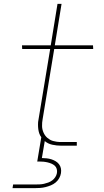

<svg xmlns="http://www.w3.org/2000/svg" viewBox="-20 -755 540 995"><path d="M45 220 48 201H163Q174 201 185.5 200.5Q197 200 208 197.5Q219 195 230 191Q241 187 250.5 180Q260 173 266.5 163Q273 153 275 142Q277 131 274 120.5Q271 110 263.5 103.5Q256 97 246.5 93Q237 89 226.5 86.5Q216 84 205 83Q194 82 183 82H173L194 -44Q187 -53 183.5 -63.5Q180 -74 178.5 -85Q177 -96 177 -110Q177 -124 179 -132L240 -501H95L94 -520H243L278 -735H299L264 -520H462L463 -501H261L201 -138Q199 -129 198.5 -120Q198 -111 198 -102Q198 -93 200 -84.5Q202 -76 205.5 -68Q209 -60 214 -53Q219 -46 225.5 -40.5Q232 -35 239 -31Q246 -27 254.5 -24.5Q263 -22 273.5 -20.5Q284 -19 290 -19H378V0H298Q274 0 251 -5Q228 -10 212 -24L197 64Q209 64 222 65.5Q235 67 246 70.5Q257 74 267.5 80Q278 86 285.5 95.5Q293 105 295.5 117Q298 129 296 142Q294 155 287 168Q280 181 268.5 190.5Q257 200 243.5 205.5Q230 211 216 214.5Q202 218 188 219Q174 220 160 220Z"/></svg>

Font: Iosevka Aile Thin Oblique
Style: Regular
Weight: 100
Italic angle: -9°
Designer: Belleve Invis
Foundry: Belleve Invis
Version: Version 31.1.0; ttfautohint (v1.8.4)